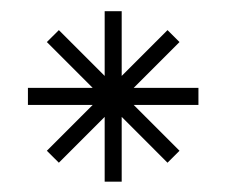

<svg xmlns="http://www.w3.org/2000/svg" viewBox="-20 -708 415 352"><path d="M225.1 -515.6 309.1 -431.6 287.1 -409.7 203.1 -493.7V-375H171.9V-493.7L87.9 -409.7L65.9 -431.6L149.9 -515.6H31.2V-546.9H149.9L65.9 -630.9L87.9 -652.8L171.9 -568.8V-687.5H203.1V-568.8L287.1 -652.8L309.1 -630.9L225.1 -546.9H343.8V-515.6Z"/></svg>

Font: Juliett
Style: Regular
Weight: 400
Designer: GGBotNet
Foundry: GGBotNet
Version: 0.60